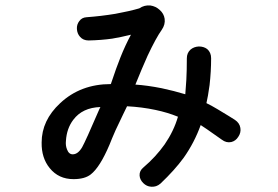

<svg xmlns="http://www.w3.org/2000/svg" viewBox="-20 -747 1040 718"><path d="M303.7 -682.6Q286.1 -681.6 276.4 -668Q266.6 -655.3 267.6 -638.7Q268.6 -621.1 279.3 -609.4Q291 -595.7 311.5 -595.7Q358.4 -596.7 399.4 -602.5Q429.7 -607.4 469.7 -617.2Q448.2 -577.1 430.7 -533.2Q416 -497.1 394.5 -432.6Q281.2 -432.6 205.1 -361.3Q135.7 -296.9 135.7 -213.9Q134.8 -156.2 166 -118.2Q199.2 -77.1 254.9 -77.1Q296.9 -77.1 319.3 -94.7Q353.5 -121.1 389.6 -206.1Q397.5 -226.6 412.1 -259.8Q420.9 -279.3 440.4 -319.3L455.1 -349.6Q510.7 -346.7 561.5 -335.9Q607.4 -326.2 645.5 -310.5Q629.9 -256.8 595.7 -207Q562.5 -160.2 516.6 -121.1Q501 -108.4 502 -90.8Q502.9 -75.2 515.6 -62.5Q528.3 -49.8 544.9 -48.8Q564.5 -46.9 580.1 -60.5Q632.8 -110.4 667 -157.2Q707 -213.9 730.5 -279.3L753.9 -263.7L809.6 -224.6Q826.2 -211.9 844.7 -215.8Q861.3 -219.7 871.1 -235.4Q881.8 -251 878.9 -268.6Q876 -287.1 858.4 -298.8L835 -313.5Q807.6 -330.1 793 -338.9Q768.6 -353.5 752 -361.3Q757.8 -385.7 763.7 -428.7Q769.5 -479.5 769.5 -529.3Q769.5 -550.8 754.9 -563.5Q742.2 -573.2 723.6 -573.2Q705.1 -572.3 692.4 -561.5Q678.7 -548.8 678.7 -529.3Q678.7 -483.4 676.8 -448.2Q674.8 -425.8 672.9 -394.5Q630.9 -407.2 585 -417Q531.2 -427.7 486.3 -430.7Q510.7 -491.2 532.2 -539.1Q563.5 -605.5 585 -635.7Q598.6 -655.3 595.7 -676.8Q592.8 -696.3 577.1 -710Q562.5 -723.6 542 -726.6Q519.5 -728.5 501 -715.8Q464.8 -705.1 411.1 -695.3Q357.4 -686.5 303.7 -682.6ZM355.5 -346.7 351.6 -338.9Q299.8 -218.8 287.1 -196.3Q271.5 -169.9 252 -169.9Q237.3 -169.9 230.5 -188.5Q224.6 -203.1 226.6 -220.7Q229.5 -266.6 253.9 -298.8Q288.1 -344.7 355.5 -346.7Z"/></svg>

Font: GungsuhChe
Style: Regular
Weight: 400
Monospace: yes
Version: Version 2.21